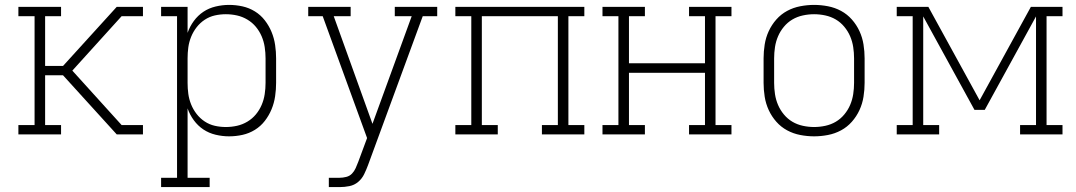

<svg xmlns="http://www.w3.org/2000/svg" viewBox="-20 -548 4390 783"><path d="M55 0V-38H121V-482H55V-520H229V-482H164V-279H237L456 -520H563V-482H476L275 -260L476 -38H563V0H456L237 -241H164V-38H229V0Z M637 215V177H702V-482H637V-520H745V-414Q754 -440 770.5 -462.5Q787 -485 809.5 -500Q832 -515 859.5 -521.5Q887 -528 914 -528Q942 -528 969 -522Q996 -516 1019.5 -501.5Q1043 -487 1060 -465Q1077 -443 1087.5 -417.5Q1098 -392 1102 -364.5Q1106 -337 1106 -310V-210Q1106 -183 1102 -155.5Q1098 -128 1087.5 -102.5Q1077 -77 1060 -55Q1043 -33 1019.5 -18.5Q996 -4 969 2Q942 8 914 8Q887 8 859.5 1.5Q832 -5 809.5 -20Q787 -35 770.5 -57.5Q754 -80 745 -106V177H835V215ZM901 -30Q924 -30 946.5 -35Q969 -40 989 -52Q1009 -64 1023.5 -81.5Q1038 -99 1047 -120Q1056 -141 1059.5 -164Q1063 -187 1063 -210V-310Q1063 -333 1059.5 -356Q1056 -379 1047 -400Q1038 -421 1023.5 -438.5Q1009 -456 989 -468Q969 -480 946.5 -485Q924 -490 901 -490Q878 -490 856 -485Q834 -480 815 -467.5Q796 -455 782 -437Q768 -419 759.5 -398Q751 -377 748 -355Q745 -333 745 -310V-210Q745 -187 748 -165Q751 -143 759.5 -122Q768 -101 782 -83Q796 -65 815 -52.5Q834 -40 856 -35Q878 -30 901 -30Z M1321 215V177H1365Q1378 177 1392 173.5Q1406 170 1415.5 160Q1425 150 1430.5 137.5Q1436 125 1441 112L1477 15L1296 -482H1237V-520H1410V-482H1341L1499 -43L1659 -482H1590V-520H1763V-482H1704L1481 125Q1474 144 1465 162.5Q1456 181 1440.5 194Q1425 207 1405 211Q1385 215 1365 215Z M1837 0V-38H1902V-482H1837V-520H2363V-482H2298V-38H2363V0H2190V-38H2255V-482H1945V-38H2010V0Z M2437 0V-38H2502V-482H2437V-520H2610V-482H2545V-290H2855V-482H2790V-520H2963V-482H2898V-38H2963V0H2790V-38H2855V-251H2545V-38H2610V0Z M3300 8Q3272 8 3243.5 2.5Q3215 -3 3190 -16.5Q3165 -30 3146 -51.5Q3127 -73 3115 -99Q3103 -125 3098.5 -153.5Q3094 -182 3094 -210V-310Q3094 -338 3098.5 -366.5Q3103 -395 3115 -421Q3127 -447 3146 -468.5Q3165 -490 3190 -503.5Q3215 -517 3243.5 -522.5Q3272 -528 3300 -528Q3328 -528 3356.5 -522.5Q3385 -517 3410 -503.5Q3435 -490 3454 -468.5Q3473 -447 3485 -421Q3497 -395 3501.5 -366.5Q3506 -338 3506 -310V-210Q3506 -182 3501.5 -153.5Q3497 -125 3485 -99Q3473 -73 3454 -51.5Q3435 -30 3410 -16.5Q3385 -3 3356.5 2.5Q3328 8 3300 8ZM3300 -30Q3323 -30 3346 -35Q3369 -40 3388.5 -51.5Q3408 -63 3423 -81Q3438 -99 3447 -120Q3456 -141 3459.5 -164Q3463 -187 3463 -210V-310Q3463 -333 3459.5 -356Q3456 -379 3447 -400Q3438 -421 3423 -439Q3408 -457 3388.5 -468.5Q3369 -480 3346 -485Q3323 -490 3300 -490Q3277 -490 3254 -485Q3231 -480 3211.5 -468.5Q3192 -457 3177 -439Q3162 -421 3153 -400Q3144 -379 3140.5 -356Q3137 -333 3137 -310V-210Q3137 -187 3140.5 -164Q3144 -141 3153 -120Q3162 -99 3177 -81Q3192 -63 3211.5 -51.5Q3231 -40 3254 -35Q3277 -30 3300 -30Z M3637 0V-38H3702V-482H3637V-520H3766L3975 -139L4184 -520H4313V-482H4248V-38H4313V0H4140V-38H4205V-481L3996 -100H3954L3745 -481V-38H3810V0Z"/></svg>

Font: Iosevka Etoile Extralight
Style: Regular
Weight: 200
Designer: Belleve Invis
Foundry: Belleve Invis
Version: Version 22.1.2; ttfautohint (v1.8.4)